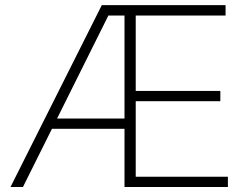

<svg xmlns="http://www.w3.org/2000/svg" viewBox="-20 -748 994 768"><path d="M22 0 387.2 -727.5H882.3V-686H522.9V-384.3H861.3V-343.3H522.9V-41H891.6V0H478V-686H413.6L71.8 0ZM172.9 -232.9V-273.9H501V-232.9Z"/></svg>

Font: Inter Tight ExtraLight
Style: Regular
Weight: 250
Designer: Rasmus Andersson
Foundry: rsms
Version: Version 3.004